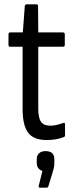

<svg xmlns="http://www.w3.org/2000/svg" viewBox="-20 -636 345 883"><path d="M195 8Q135 8 109.5 -25.5Q84 -59 84 -135V-421H27Q19 -421 19 -429V-478Q19 -487 27 -487H85L94 -608Q95 -616 103 -616H148Q155 -616 155 -608L156 -487H269Q278 -487 278 -478V-429Q278 -421 269 -421H156V-137Q156 -94 168.5 -76Q181 -58 211 -58Q227 -58 242.5 -62Q258 -66 270 -70Q279 -75 279 -64V-15Q279 -6 272 -5Q257 1 237.5 4.5Q218 8 195 8ZM163 227Q157 227 158 219L175 150Q163 146 156 137Q149 128 149 113V97Q149 78 160 68.5Q171 59 189 59Q210 59 220 68.5Q230 78 230 97V113Q230 126 227.5 137Q225 148 221 160L202 222Q200 227 194 227Z"/></svg>

Font: Sofia Sans Condensed
Style: Regular
Weight: 400
Designer: Botio Nikoltchev, Ani Petrova
Foundry: lettersoup
Version: Version 4.100